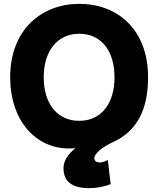

<svg xmlns="http://www.w3.org/2000/svg" viewBox="-20 -750 825 1001"><path d="M33 -347C33 -598 200 -730 393 -730C591 -730 752 -598 752 -347C752 -178 694 -66 569 -9C510 18 472 51 472 75C472 88 482 97 500 97C510 97 525 94 542 84L557 210C522 224 478 231 448 231C355 231 311 197 311 126C311 88 335 54 373 22C363 24 347 24 339 24C165 24 33 -123 33 -347ZM208 -347C208 -209 279 -120 393 -120C507 -120 577 -209 577 -347C577 -486 507 -574 393 -574C279 -574 208 -484 208 -347Z"/></svg>

Font: Repo ExtraBold
Style: Bold
Weight: 700
Designer: Stefan Peev
Foundry: Context Ltd
Version: Version 1.502